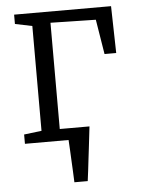

<svg xmlns="http://www.w3.org/2000/svg" viewBox="-52 -590 595 811"><g transform="rotate(-5 245.0 -184.0)"><path d="M230.5 180Q229.5 157.5 228.5 134.2Q227.5 111 226.2 88.2Q225 65.5 224 43.2Q223 21 221.5 -0.5L174.5 -49.5H314.5Q312 -26.5 309.2 -3.8Q306.5 19 303.8 42.2Q301 65.5 298.2 88.5Q295.5 111.5 292.8 134.5Q290 157.5 287 180ZM36.5 0V-39.5L111 -48.5V-493L38.5 -508V-547.5H449.5L454 -348.5H404.5L380.5 -496L188.5 -500V-48.5L303 -39.5V0Z"/></g></svg>

Font: Merriweather 36pt Light
Style: Regular
Weight: 300
Designer: Eben Sorkin
Foundry: Eben Sorkin
Version: Version 2.100